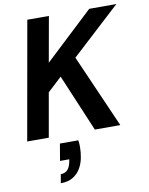

<svg xmlns="http://www.w3.org/2000/svg" viewBox="-103 -774 871 1121"><g transform="rotate(-10 333.0 -213.0)"><path d="M14 0 138 -700H266L218 -431L505 -700H666L376 -433L566 0H415L272 -339L188 -261L142 0ZM165 274 174 222Q199 222 214 206.5Q229 191 235 160L238 145H183L200 45H309Q311 55 311.5 65.5Q312 76 312 86Q312 117 305.5 150Q299 183 282.5 211Q266 239 237.5 256.5Q209 274 165 274Z"/></g></svg>

Font: Rethink Sans
Style: Bold Italic
Weight: 700
Italic angle: -10°
Designer: The Rethink Sans project authors (Hans Thiessen). DM Sans designed by Colophon Foundry.
Foundry: Rethink Communications LLC
Version: Version 1.001